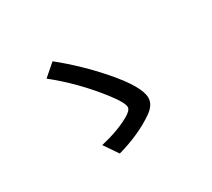

<svg xmlns="http://www.w3.org/2000/svg" viewBox="-128 -976 1257 1137"><g transform="rotate(-30 500.0 -408.0)"><path d="M335 -167Q455.6 -194.8 535.6 -240.2Q578.6 -264.6 578.6 -287.1Q578.6 -317.4 519.5 -394Q397.5 -552.2 246.1 -672.9L328.1 -744.1Q465.3 -633.8 581.5 -500Q711.9 -349.6 711.9 -273.9Q711.9 -225.6 657.2 -187.5Q550.8 -113.8 399.9 -71.8Z"/></g></svg>

Font: BIZ UDGothic
Style: Bold
Weight: 700
Monospace: yes
Designer: TypeBank Co., Ltd.
Foundry: Morisawa Inc.
Version: Version 1.05